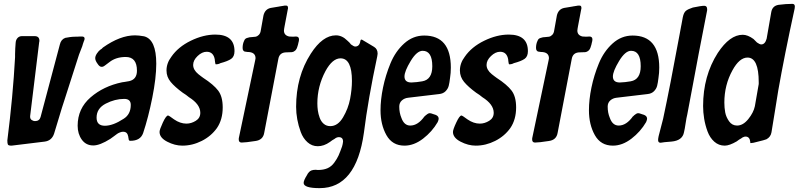

<svg xmlns="http://www.w3.org/2000/svg" viewBox="-20 -746 4135 994"><path d="M136 -145V-141Q136 -130 144.5 -124.5Q153 -119 161 -119Q184 -119 190 -140L290 -516Q296 -542 318 -550Q335 -553 342 -554Q347 -555 356 -555.5Q365 -556 370 -556H378L396 -557H404Q418 -557 418 -546Q418 -540 414 -532Q412 -528 409.5 -519Q407 -510 406 -507Q394 -477 389 -463L312 -223Q302 -194 285.5 -138Q269 -82 260 -54Q248 -18 212 -13L40 8Q24 8 21 2.5Q18 -3 18 -19Q47 -247 58 -450V-466Q58 -476 59 -495.5Q60 -515 61 -524Q62 -540 71 -549.5Q80 -559 94 -559H159Q184 -559 184 -535Q184 -530 183 -529Z M463 7Q425 7 403.5 -23Q382 -53 382 -95Q382 -184 449 -242Q516 -300 612 -320Q622 -322 626 -322L649 -326Q689 -335 689 -380Q689 -451 631 -451Q580 -451 546 -424Q532 -414 522 -406Q515 -400 506 -400Q495 -400 485 -416Q473 -432 473 -445Q473 -456 482 -469.5Q491 -483 501 -490L506 -493L513 -500Q602 -563 679 -563Q698 -563 726 -558Q789 -542 789 -416Q789 -343 768.5 -240.5Q748 -138 721 -57Q707 -17 655 -17Q651 -17 649.5 -18Q648 -19 647 -21.5Q646 -24 646 -25V-27L645 -31V-33Q644 -34 644 -36V-39Q644 -41 643 -42Q641 -50 639 -53Q633 -64 617 -64Q610 -64 601 -60.5Q592 -57 586.5 -53Q581 -49 569 -40Q557 -31 551 -27Q497 7 463 7ZM480 -137Q480 -95 523 -95Q565 -95 620 -131Q657 -154 657 -203Q657 -234 623 -234Q575 -234 527.5 -209.5Q480 -185 480 -137Z M850 -148Q851 -147 853 -147L860 -143Q869 -137 881 -128Q913 -106 945 -106Q970 -106 993.5 -120.5Q1017 -135 1017 -162Q1017 -206 958 -243Q944 -255 926 -266Q885 -296 863.5 -322Q842 -348 842 -381Q842 -419 867 -452Q902 -503 967.5 -535Q1033 -567 1095 -567Q1194 -567 1194 -481Q1194 -453 1176.5 -441Q1159 -429 1121 -419Q1111 -413 1097 -413L1096 -414V-416L1094 -418V-423Q1094 -425 1093 -426V-429L1092 -435V-438Q1085 -478 1050 -478Q1026 -478 1003 -456Q980 -434 980 -410Q980 -384 1007 -362Q1011 -358 1020.5 -351.5Q1030 -345 1032 -343Q1086 -308 1109.5 -277Q1133 -246 1133 -190Q1133 -127 1103 -83Q1073 -41 1024.5 -16.5Q976 8 924 8Q885 8 845.5 -12.5Q806 -33 806 -63Q806 -75 823 -111.5Q840 -148 850 -148Z M1231 -8Q1216 -8 1216 -24Q1216 -32 1217 -34L1302 -438V-440L1303 -444Q1303 -477 1261 -477Q1251 -478 1247 -479Q1243 -480 1239.5 -484.5Q1236 -489 1236 -498Q1236 -519 1244 -535Q1248 -547 1261 -550L1272 -553Q1281 -553 1284 -554Q1297 -555 1304 -556Q1311 -557 1319.5 -565Q1328 -573 1330 -588L1344 -666Q1352 -699 1382 -705L1424 -712Q1426 -713 1429 -713L1448 -716Q1451 -716 1453 -717H1462Q1471 -717 1471 -705Q1471 -699 1470 -698L1452 -603V-601L1451 -598V-596Q1450 -594 1450 -588Q1450 -563 1477 -557Q1484 -556 1496 -556Q1500 -556 1505 -556.5Q1510 -557 1512 -557Q1528 -557 1528 -542Q1528 -534 1525 -525Q1523 -514 1520 -506Q1516 -491 1508 -484Q1500 -477 1491.5 -476Q1483 -475 1463 -475Q1427 -475 1421 -441L1348 -59Q1342 -21 1302 -16Q1251 -8 1231 -8Z M1847 -539Q1849 -541 1850 -541Q1854 -541 1855 -540Q1866 -534 1887 -521Q1908 -508 1917 -503Q1935 -492 1935 -468Q1935 -464 1933 -454Q1886 -234 1864 -59Q1824 228 1635 228Q1552 228 1552 201Q1552 188 1569 161Q1573 152 1579 146Q1589 133 1614 133L1626 134Q1655 134 1675.5 125Q1696 116 1710.5 96Q1725 76 1732.5 59.5Q1740 43 1751 12L1754 0Q1756 -10 1756 -13Q1756 -36 1734 -36Q1723 -36 1712 -27Q1699 -20 1688 -11Q1657 11 1625 11Q1595 11 1572 -9.5Q1549 -30 1537 -62.5Q1525 -95 1519 -128Q1513 -161 1513 -193Q1513 -350 1589 -468Q1650 -563 1719 -563Q1751 -563 1778 -536Q1791 -525 1797 -516Q1812 -505 1819 -505Q1837 -505 1843 -523L1845 -530V-532L1846 -535Q1846 -536 1847 -538ZM1690 -93Q1729 -93 1756 -138.5Q1783 -184 1792.5 -234Q1802 -284 1802 -327Q1802 -444 1743 -444Q1701 -444 1665 -378Q1623 -299 1623 -211Q1623 -192 1625.5 -174Q1628 -156 1635 -136.5Q1642 -117 1656 -105Q1670 -93 1690 -93Z M2074 8Q2011 8 1980.5 -46.5Q1950 -101 1950 -175Q1950 -230 1963 -293Q1976 -356 2001.5 -418Q2027 -480 2072.5 -521Q2118 -562 2176 -562Q2314 -562 2314 -396Q2314 -368 2310 -343Q2307 -317 2303 -301.5Q2299 -286 2286.5 -273.5Q2274 -261 2253 -259L2093 -240Q2074 -238 2060.5 -226Q2047 -214 2047 -194Q2047 -162 2058 -136Q2072 -96 2104 -96Q2144 -96 2178 -144H2179L2185 -150Q2186 -150 2186 -151H2187Q2197 -160 2205 -160Q2210 -160 2212 -159L2221 -156Q2223 -156 2227 -154Q2235 -152 2240 -149Q2251 -143 2251 -131Q2251 -126 2246 -114Q2217 -64 2170 -28Q2123 8 2074 8ZM2074 -350Q2074 -319 2110 -319Q2120 -319 2138 -321L2166 -325Q2218 -334 2218 -403Q2218 -483 2168 -483Q2138 -483 2106 -430Q2074 -377 2074 -350Z M2369 -148Q2370 -147 2372 -147L2379 -143Q2388 -137 2400 -128Q2432 -106 2464 -106Q2489 -106 2512.5 -120.5Q2536 -135 2536 -162Q2536 -206 2477 -243Q2463 -255 2445 -266Q2404 -296 2382.5 -322Q2361 -348 2361 -381Q2361 -419 2386 -452Q2421 -503 2486.5 -535Q2552 -567 2614 -567Q2713 -567 2713 -481Q2713 -453 2695.5 -441Q2678 -429 2640 -419Q2630 -413 2616 -413L2615 -414V-416L2613 -418V-423Q2613 -425 2612 -426V-429L2611 -435V-438Q2604 -478 2569 -478Q2545 -478 2522 -456Q2499 -434 2499 -410Q2499 -384 2526 -362Q2530 -358 2539.5 -351.5Q2549 -345 2551 -343Q2605 -308 2628.5 -277Q2652 -246 2652 -190Q2652 -127 2622 -83Q2592 -41 2543.5 -16.5Q2495 8 2443 8Q2404 8 2364.5 -12.5Q2325 -33 2325 -63Q2325 -75 2342 -111.5Q2359 -148 2369 -148Z M2750 -8Q2735 -8 2735 -24Q2735 -32 2736 -34L2821 -438V-440L2822 -444Q2822 -477 2780 -477Q2770 -478 2766 -479Q2762 -480 2758.5 -484.5Q2755 -489 2755 -498Q2755 -519 2763 -535Q2767 -547 2780 -550L2791 -553Q2800 -553 2803 -554Q2816 -555 2823 -556Q2830 -557 2838.5 -565Q2847 -573 2849 -588L2863 -666Q2871 -699 2901 -705L2943 -712Q2945 -713 2948 -713L2967 -716Q2970 -716 2972 -717H2981Q2990 -717 2990 -705Q2990 -699 2989 -698L2971 -603V-601L2970 -598V-596Q2969 -594 2969 -588Q2969 -563 2996 -557Q3003 -556 3015 -556Q3019 -556 3024 -556.5Q3029 -557 3031 -557Q3047 -557 3047 -542Q3047 -534 3044 -525Q3042 -514 3039 -506Q3035 -491 3027 -484Q3019 -477 3010.5 -476Q3002 -475 2982 -475Q2946 -475 2940 -441L2867 -59Q2861 -21 2821 -16Q2770 -8 2750 -8Z M3153 8Q3090 8 3059.5 -46.5Q3029 -101 3029 -175Q3029 -230 3042 -293Q3055 -356 3080.5 -418Q3106 -480 3151.5 -521Q3197 -562 3255 -562Q3393 -562 3393 -396Q3393 -368 3389 -343Q3386 -317 3382 -301.5Q3378 -286 3365.5 -273.5Q3353 -261 3332 -259L3172 -240Q3153 -238 3139.5 -226Q3126 -214 3126 -194Q3126 -162 3137 -136Q3151 -96 3183 -96Q3223 -96 3257 -144H3258L3264 -150Q3265 -150 3265 -151H3266Q3276 -160 3284 -160Q3289 -160 3291 -159L3300 -156Q3302 -156 3306 -154Q3314 -152 3319 -149Q3330 -143 3330 -131Q3330 -126 3325 -114Q3296 -64 3249 -28Q3202 8 3153 8ZM3153 -350Q3153 -319 3189 -319Q3199 -319 3217 -321L3245 -325Q3297 -334 3297 -403Q3297 -483 3247 -483Q3217 -483 3185 -430Q3153 -377 3153 -350Z M3398 -73Q3401 -82 3413 -131Q3448 -294 3499 -571Q3502 -586 3506 -609L3508 -619Q3512 -642 3515 -657Q3520 -681 3531 -690Q3542 -699 3567 -707Q3610 -716 3626 -716Q3641 -716 3641 -698Q3641 -690 3640 -688Q3632 -643 3597 -467Q3587 -414 3567.5 -309.5Q3548 -205 3538 -153Q3534 -138 3529.5 -107.5Q3525 -77 3521 -61Q3513 -18 3456 -13Q3432 -11 3421 -10L3400 -7Q3387 -7 3387 -21Q3387 -35 3398 -73Z M3864 -8V-13Q3861 -39 3839 -39Q3834 -39 3828 -36Q3824 -35 3818 -30Q3805 -23 3794 -14Q3756 8 3732 8Q3701 8 3678 -12.5Q3655 -33 3643 -65.5Q3631 -98 3625.5 -131.5Q3620 -165 3620 -197Q3620 -353 3696 -472Q3758 -566 3825 -566Q3851 -566 3881 -544L3899 -526Q3913 -516 3921 -516Q3941 -516 3949 -546L3973 -684Q3979 -716 4011 -721Q4049 -726 4082 -726Q4095 -726 4095 -712Q4095 -711 4094.5 -707.5Q4094 -704 4094 -702Q4041 -459 4009 -277Q4005 -253 3993 -177.5Q3981 -102 3974 -61Q3970 -37 3948 -25Q3939 -21 3897 -11L3881 -7Q3867 -5 3866 -5Q3864 -7 3864 -8ZM3796 -96Q3827 -96 3854 -129.5Q3881 -163 3888 -196Q3891 -216 3898 -253.5Q3905 -291 3908 -311V-320Q3908 -448 3850 -448Q3808 -448 3772 -382Q3730 -306 3730 -215Q3730 -188 3734.5 -164Q3739 -140 3754.5 -118Q3770 -96 3796 -96Z"/></svg>

Font: Bangerz Fix
Style: Regular
Weight: 400
Designer: vernon adams
Foundry: Vernon Adams
Version: Version 2.10;December 28, 2023;FontCreator 13.0.0.2683 64-bi